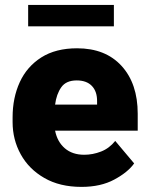

<svg xmlns="http://www.w3.org/2000/svg" viewBox="-20 -729 585 759"><path d="M302.2 9.8Q216.3 9.8 155.3 -25.4Q94.2 -60.5 62 -118.9Q29.8 -177.2 29.8 -246.6V-265.1Q29.8 -342.3 58.1 -404.1Q86.4 -465.8 143.3 -502Q200.2 -538.1 284.7 -538.1Q397 -538.1 460.7 -468.3Q524.4 -398.4 524.4 -279.3V-212.4H197.8Q206.5 -168.5 236.3 -142.8Q266.1 -117.2 313 -117.2Q346.7 -117.2 379.4 -129.9Q412.1 -142.6 435.5 -171.9L510.3 -83Q485.8 -48.3 432.1 -19.3Q378.4 9.8 302.2 9.8ZM283.2 -411.1Q241.2 -411.1 222.2 -384Q203.1 -356.9 197.8 -315.4H363.8V-328.1Q364.3 -367.2 343.3 -389.2Q322.3 -411.1 283.2 -411.1ZM430.2 -709.5V-625H91.3V-709.5Z"/></svg>

Font: Vazirmatn RD Black
Style: Regular
Weight: 900
Designer: Saber Rastikerdar
Foundry: Saber Rastikerdar
Version: Version 32.102